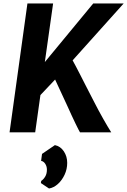

<svg xmlns="http://www.w3.org/2000/svg" viewBox="-20 -767 737 1113"><path d="M184 0H35.4L139 -747H287.9L239.9 -407.3L520.5 -747H697L401 -417.1Q410 -401.1 419.9 -382.1Q429.9 -363.2 443.5 -336.6Q457.1 -309.9 476.9 -271Q496.8 -232.2 525.9 -175.8Q539.3 -149.4 552.7 -124.6Q566.2 -99.7 578.9 -77.2Q591.6 -54.7 603.2 -35.2Q614.9 -15.8 624.8 0H443.7Q441.4 -3.7 434.3 -17.2Q427.3 -30.7 417.2 -51.7Q407.2 -72.7 395 -98.7Q382.9 -124.7 370.2 -153.2L299.4 -305.9L214.3 -215.9ZM264.2 325.7 216.9 294.1 218.9 281.8Q232.3 273 242.1 256.5Q251.9 240.1 251.9 216.4Q251.9 197.8 242.4 182.8Q232.8 167.8 218.3 165.6L223.6 125.2L298.2 74.2Q330.5 80.8 350.1 110.3Q369.6 139.7 369.6 177.1Q369.6 213.3 354.6 245.6Q339.6 277.8 315.7 299.5Q291.7 321.2 264.2 325.7Z"/></svg>

Font: Merriweather Sans Variable Regular
Style: Italic
Weight: 300
Italic angle: -8°
Designer: Eben Sorkin
Foundry: Eben Sorkin
Version: Version 2.001